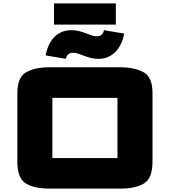

<svg xmlns="http://www.w3.org/2000/svg" viewBox="-20 -1103 1000 1130"><path d="M82.1 -555.5Q82.1 -648.3 133.7 -677.6Q185.3 -707 270 -707H688.6Q773.6 -707 825.5 -677.6Q877.5 -648.3 877.5 -555.5V-150.5Q877.5 -54.2 827.9 -23.6Q778.3 7 688.6 7H270Q180.3 7 131.2 -23.9Q82.1 -54.7 82.1 -150.5ZM288.3 -527.2V-172.8Q288.3 -172.8 288.3 -172.8Q288.3 -172.8 288.3 -172.8H671.3Q671.3 -172.8 671.3 -172.8Q671.3 -172.8 671.3 -172.8V-527.2Q671.3 -527.2 671.3 -527.2Q671.3 -527.2 671.3 -527.2H288.3Q288.3 -527.2 288.3 -527.2Q288.3 -527.2 288.3 -527.2ZM248.8 -776.9Q255.6 -813.7 269.2 -841.4Q282.9 -869.1 302.3 -887.8Q321.8 -906.4 346.4 -915.9Q370.9 -925.4 399.6 -925.4Q425.2 -925.4 446.2 -919.7Q467.2 -914.1 484.8 -907.5Q502.4 -900.9 517.9 -895.2Q533.3 -889.5 548.2 -889.5Q566.6 -889.5 577.6 -898.6Q588.5 -907.8 591.9 -925.4L710.8 -905.3Q704.3 -869.8 690.5 -842.2Q676.8 -814.6 657.3 -795.6Q637.8 -776.5 613.3 -766.6Q588.7 -756.6 560 -756.6Q534.4 -756.6 513.4 -762.3Q492.4 -767.9 474.8 -774.5Q457.2 -781.1 441.7 -786.8Q426.3 -792.5 411.4 -792.5Q393 -792.5 382 -783.5Q371.1 -774.5 367.8 -756.9ZM297.8 -1083.1H661.8V-958.1H297.8Z"/></svg>

Font: Science Gothic
Style: Regular
Weight: 400
Designer: Thomas Phinney, Vassil Kateliev, Brandon Buerkle
Foundry: Font Detective LLC
Version: Version 1.018